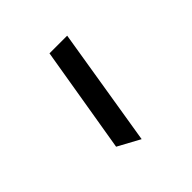

<svg xmlns="http://www.w3.org/2000/svg" viewBox="-88 -838 397 397"><g transform="rotate(-45 110.5 -640.0)"><path d="M113.8 -509.8 65.4 -536.1 104.5 -770H156.2Z"/></g></svg>

Font: Pinar-DS1-FD Medium
Style: Regular
Weight: 500
Designer: Amin Abedi
Version: Version 3.000